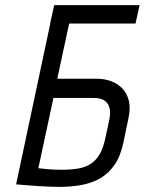

<svg xmlns="http://www.w3.org/2000/svg" viewBox="-20 -720 566 751"><path d="M176 -628H510L526 -700H192ZM359 -412H204L266 -700H192L43 1Q42 1 53.5 2Q65 3 84 4.5Q103 6 125.5 7.5Q148 9 170.5 10Q193 11 212 11Q258 11 299 3.5Q340 -4 372.5 -23Q405 -42 428.5 -76Q452 -110 463 -164L482 -255Q491 -296 484 -325.5Q477 -355 458.5 -374Q440 -393 414.5 -402.5Q389 -412 359 -412ZM391 -175Q383 -138 368.5 -114.5Q354 -91 333 -78Q312 -65 284 -60.5Q256 -56 220 -56Q206 -56 193 -56.5Q180 -57 169 -58Q158 -59 149.5 -60Q141 -61 136 -61.5Q131 -62 130 -62L189 -337H346Q359 -337 372 -334Q385 -331 395 -321.5Q405 -312 409 -294.5Q413 -277 407 -249Z"/></svg>

Font: Advent Pro Medium
Style: Italic
Weight: 500
Italic angle: -12°
Version: Version 3.000